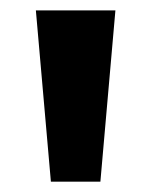

<svg xmlns="http://www.w3.org/2000/svg" viewBox="-20 -802 293 372"><path d="M174.5 -450 203.6 -781.8H49.5L78.6 -450Z"/></svg>

Font: Spartan MB ExtBd
Style: Regular
Weight: 800
Designer: Matt Bailey, Mirko Velimirovic
Foundry: Matt Bailey
Version: Version 1.005